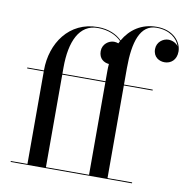

<svg xmlns="http://www.w3.org/2000/svg" viewBox="-84 -841 896 921"><g transform="rotate(10 364.5 -380.0)"><path d="M28 -4.5V0H619V-4.5H499V-455.5H639V-460H499V-540C499 -667 526 -755.5 606 -755.5C670 -755.5 708.5 -722 720.5 -685C710 -700.5 690 -709 671.5 -709C646.5 -709 616 -688.5 616 -653.5C616 -613.5 646.5 -599 671.5 -599C702 -599 729 -620 729 -661C729 -708 687 -760 606 -760C532 -760 478.5 -722 446 -665.5C421.5 -691 381 -710 328.5 -710C188.5 -710 109 -592.5 109 -461.5V-460H28V-455.5H109V-4.5ZM199 -490C199 -617 238.5 -705.5 328.5 -705.5C380.5 -705.5 420.5 -686.5 444 -662C442 -658 440 -654 438 -650C431 -652.5 423.5 -654 416.5 -654C391.5 -654 361 -633.5 361 -598.5C361 -561.5 386.5 -546.5 410.5 -544.5C409.5 -533.5 409 -522.5 409 -511.5V-460H199ZM199 -4.5V-455.5H409V-4.5Z"/></g></svg>

Font: Bodoni* 36pt
Style: Regular
Weight: 400
Version: Version 2.3